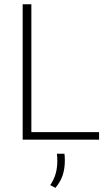

<svg xmlns="http://www.w3.org/2000/svg" viewBox="-20 -659 521 906"><path d="M128 0H87V-639H128ZM106 -35.5H447.5V0H106ZM284 66.5Q285 72 285.5 80.2Q286 88.5 286 98.5Q286 135.5 276.2 166.5Q266.5 197.5 241.5 227.5L217 214.5Q234.5 189 242.5 161Q250.5 133 250.5 99.5Q250.5 90.5 250 82.5Q249.5 74.5 248.5 66.5Z"/></svg>

Font: Anek Latin Medium ExtraLight
Style: Regular
Weight: 250
Version: Version 1.003